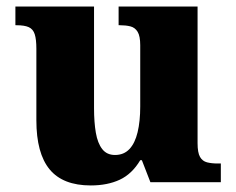

<svg xmlns="http://www.w3.org/2000/svg" viewBox="-20 -556 720 586"><path d="M257 10Q172 10 131.5 -39Q91 -88 91 -189V-407Q91 -436 86 -451.5Q81 -467 68 -473Q55 -479 30 -479H27V-536H267V-226Q267 -183 272.5 -151Q278 -119 292 -101Q306 -83 331 -83Q358 -83 375 -101Q392 -119 400 -152.5Q408 -186 408 -231V-418Q408 -446 400 -459Q392 -472 378 -475.5Q364 -479 346 -479H342V-536H583V-119Q583 -90 590.5 -77Q598 -64 612 -60.5Q626 -57 644 -57H654V0H439L413 -67H408Q383 -25 345.5 -7.5Q308 10 257 10Z"/></svg>

Font: Noto Serif Gujarati ExtraBold
Style: Regular
Weight: 800
Version: Version 2.102